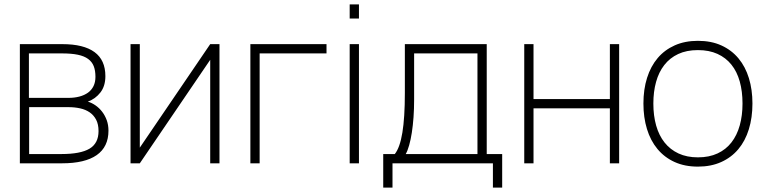

<svg xmlns="http://www.w3.org/2000/svg" viewBox="-20 -740 3470 870"><path d="M261 0H70V-540H262.5Q359 -540 408.2 -504Q457.5 -468 457.5 -395Q457.5 -350 435 -321Q412.5 -292 378 -279.5Q396.5 -274 413.2 -262.2Q430 -250.5 443 -233.5Q456 -216.5 463.8 -195Q471.5 -173.5 471.5 -148Q471.5 -74.5 418.2 -37.2Q365 0 261 0ZM260.5 -498H111V-296.5H290.5Q317.5 -296.5 340 -302.5Q362.5 -308.5 378.8 -320.2Q395 -332 403.8 -350Q412.5 -368 412.5 -392Q412.5 -420 404.8 -440Q397 -460 379.2 -473Q361.5 -486 332.5 -492Q303.5 -498 260.5 -498ZM258.5 -42Q344.5 -42 385.5 -66.2Q426.5 -90.5 426.5 -146Q426.5 -176.5 415.8 -197.2Q405 -218 386.5 -230.8Q368 -243.5 343.2 -249Q318.5 -254.5 290.5 -254.5H112V-42Z M974.5 -540V0H932.5V-469L613.5 0H571.5V-540H613.5V-71L932.5 -540Z M1114.5 0V-540H1459.5V-498H1156.5V0Z M1564.5 -656V-720H1606.5V-656ZM1564.5 0V-540H1606.5V0Z M1716.5 -42H1769Q1792 -71 1803.2 -138.8Q1814.5 -206.5 1814.5 -318.5V-540H2185.5V-42H2255.5V110H2213.5V0H1758.5V110H1716.5ZM2143.5 -42V-498H1856.5V-289Q1856.5 -247 1853.8 -208.8Q1851 -170.5 1846 -138.5Q1841 -106.5 1834 -81.8Q1827 -57 1818.5 -42Z M2355.5 0V-540H2397.5V-291H2743.5V-540H2785.5V0H2743.5V-249H2397.5V0Z M3142.5 15Q3082.5 15 3036.5 -6Q2990.5 -27 2959 -65Q2927.5 -103 2911.5 -155.5Q2895.5 -208 2895.5 -271Q2895.5 -335 2912 -387.2Q2928.5 -439.5 2960 -476.8Q2991.5 -514 3037.5 -534.5Q3083.5 -555 3142.5 -555Q3203 -555 3249 -534Q3295 -513 3326.2 -475.5Q3357.5 -438 3373.5 -385.8Q3389.5 -333.5 3389.5 -271Q3389.5 -207 3373.2 -154.2Q3357 -101.5 3325.5 -64Q3294 -26.5 3248 -5.8Q3202 15 3142.5 15ZM3142.5 -27Q3193.5 -27 3231.5 -44.8Q3269.5 -62.5 3294.5 -94.8Q3319.5 -127 3332 -171.8Q3344.5 -216.5 3344.5 -271Q3344.5 -326 3332 -370.8Q3319.5 -415.5 3294.2 -447Q3269 -478.5 3231 -495.8Q3193 -513 3142.5 -513Q3091 -513 3053 -495.2Q3015 -477.5 2990 -445.2Q2965 -413 2952.8 -368.8Q2940.5 -324.5 2940.5 -271Q2940.5 -216 2953.2 -171Q2966 -126 2991.5 -94Q3017 -62 3054.8 -44.5Q3092.5 -27 3142.5 -27Z"/></svg>

Font: Vela Sans ExtLt
Style: Regular
Weight: 200
Designer: Principal design: Mikhail Sharanda - project Manrope.
Design modification: Ravid Balaliev
Foundry: Mikhail Sharanda
Version: Version 1.001